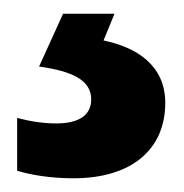

<svg xmlns="http://www.w3.org/2000/svg" viewBox="-20 -20 268 280"><path d="M221 130C221 75 179 49 131 39L147 0H72L37 77C86 84 113 97 113 125C113 148 95 160 62 160C43 160 24 157 5 152V229C25 235 53 240 87 240C172 240 221 198 221 130Z"/></svg>

Font: Noto Sans Myanmar UI SemiCondensed
Style: Bold
Weight: 700
Width: 4
Designer: Monotype Design Team
Foundry: Monotype Imaging Inc.
Version: Version 2.103